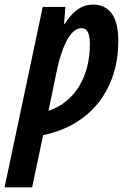

<svg xmlns="http://www.w3.org/2000/svg" viewBox="-76 -575 549 831"><path d="M-56.2 235.8 108.9 -544.9H207L201.2 -472.2H205.1Q223.1 -501 242.2 -519.3Q261.2 -537.6 282.5 -546.4Q303.7 -555.2 327.1 -555.2Q378.9 -555.2 407.5 -516.4Q436 -477.5 436 -397.9Q436 -323.2 415.8 -257.1Q395.5 -190.9 355 -137Q314.5 -83 253.4 -45.2Q192.4 -7.3 110.8 9.8L63 235.8ZM133.8 -95.2Q176.8 -109.9 210 -136.7Q243.2 -163.6 266.1 -201.2Q289.1 -238.8 301 -284.7Q313 -330.6 313 -382.8Q313 -418.5 304.2 -435.8Q295.4 -453.1 276.9 -453.1Q257.3 -453.1 240.5 -437Q223.6 -420.9 210.4 -394.5Q197.3 -368.2 187.3 -336.7Q177.2 -305.2 170.9 -273.9Z"/></svg>

Font: Open Sans Condensed
Style: Italic
Weight: 400
Width: 3
Italic angle: -12°
Designer: Monotype Design Team
Foundry: Monotype Imaging Inc.
Version: Version 3.000